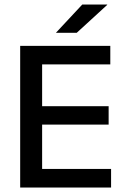

<svg xmlns="http://www.w3.org/2000/svg" viewBox="-20 -846 568 866"><path d="M71 0V-639H170V0ZM100.5 0V-84H481V0ZM128 -284V-367H470V-284ZM100 -555.5V-639H477.5V-555.5ZM351 -825.5H463.5V-824L326 -698H233V-699Z"/></svg>

Font: Anek Telugu Medium Medium
Style: Regular
Weight: 500
Version: Version 1.003